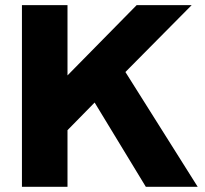

<svg xmlns="http://www.w3.org/2000/svg" viewBox="-20 -723 793 743"><path d="M64.9 0V-703.1H241.2V-431.2L508.8 -703.1H721.7L465.3 -444.3L745.1 0H544.4L346.2 -326.2L241.2 -219.2V0Z"/></svg>

Font: Schibsted Grotesk ExtraBold
Style: Regular
Weight: 800
Designer: Bakken & Baeck AS, Henrik Kongsvoll
Foundry: Schibsted ASA
Version: Version 1.100; ttfautohint (v1.8.4.7-5d5b);gftools[0.9.25]